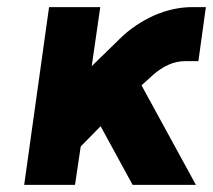

<svg xmlns="http://www.w3.org/2000/svg" viewBox="-20 -520 599 540"><path d="M118 -500 48 0H191L207 -108L263 -165L353 0H531L378 -280L409 -308Q454 -348 500 -348H538L559 -500H521Q467 -500 412 -476Q386 -464 361.5 -447.5Q337 -431 316 -410L238 -334L262 -500Z"/></svg>

Font: Unageo
Style: ExtraBold-Italic
Weight: 800
Designer: Richard Sepsi
Foundry: Richard Sepsi
Version: Version 2.000